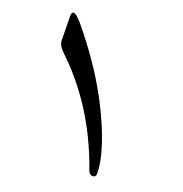

<svg xmlns="http://www.w3.org/2000/svg" viewBox="-74 -610 734 772"><g transform="rotate(10 293.0 -224.0)"><path d="M153.3 -524.4Q160.2 -565.9 196.3 -506.3Q281.7 -356.4 326.2 -218.3Q387.2 -24.9 370.6 79.1Q368.2 94.7 354.2 92.3Q340.3 89.8 337.4 71.8Q294.9 -184.6 155.3 -373Q132.8 -402.8 137.2 -424.3Z"/></g></svg>

Font: Amiri
Style: Slanted
Weight: 400
Italic angle: 9°
Designer: Khaled Hosny
Version: Version 000.107